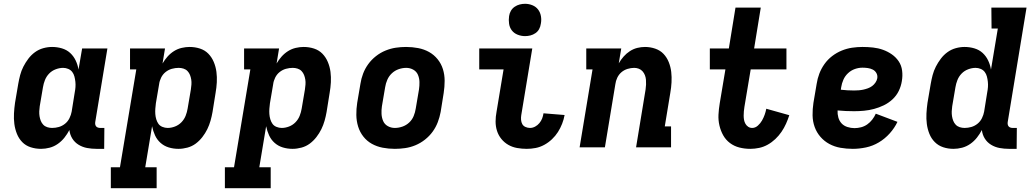

<svg xmlns="http://www.w3.org/2000/svg" viewBox="-20 -775 5440 1010"><path d="M196 8Q167 8 141 -0.5Q115 -9 97 -27.5Q79 -46 69 -71Q59 -96 55.5 -123Q52 -150 53.5 -178Q55 -206 59 -234L76 -334Q80 -357 86 -380Q92 -403 103 -424.5Q114 -446 129 -466Q144 -486 164 -500.5Q184 -515 207.5 -521.5Q231 -528 254 -528Q281 -528 306 -520.5Q331 -513 349 -496.5Q367 -480 378 -457Q389 -434 393 -409L412 -520H545L481 -133Q480 -127 481 -121Q482 -115 485.5 -110.5Q489 -106 495 -104Q501 -102 507 -102H529L528 8H488Q462 8 438 3.5Q414 -1 393.5 -13.5Q373 -26 360.5 -46Q348 -66 345 -91Q334 -70 319 -51Q304 -32 284 -18Q264 -4 241 2Q218 8 196 8ZM254 -102Q272 -102 289.5 -107Q307 -112 322 -124Q337 -136 345.5 -153.5Q354 -171 357 -188L373 -288Q376 -303 377 -317Q378 -331 376.5 -345Q375 -359 371.5 -372.5Q368 -386 360 -396.5Q352 -407 339 -412.5Q326 -418 312 -418Q293 -418 273 -410.5Q253 -403 238.5 -388Q224 -373 216.5 -354Q209 -335 206 -316L189 -216Q187 -203 186.5 -189.5Q186 -176 188 -163.5Q190 -151 194.5 -139.5Q199 -128 207.5 -119Q216 -110 228.5 -106Q241 -102 254 -102Z M804 215H563V105H611L697 -410H664V-520H848L835 -441Q846 -460 861 -477Q876 -494 895 -506Q914 -518 935.5 -523Q957 -528 977 -528Q1006 -528 1032 -519.5Q1058 -511 1076 -492.5Q1094 -474 1104.5 -449Q1115 -424 1118.5 -397Q1122 -370 1120.5 -342Q1119 -314 1114 -286L1098 -186Q1094 -163 1087.5 -140Q1081 -117 1070.5 -95.5Q1060 -74 1044.5 -54Q1029 -34 1009.5 -19.5Q990 -5 966 1.5Q942 8 919 8Q892 8 867.5 0.5Q843 -7 824.5 -23.5Q806 -40 795.5 -63Q785 -86 780 -111L744 105H804ZM862 -102Q881 -102 900.5 -109.5Q920 -117 934.5 -132Q949 -147 956.5 -166Q964 -185 967 -204L984 -304Q986 -317 987 -330.5Q988 -344 986 -356.5Q984 -369 979.5 -380.5Q975 -392 966.5 -401Q958 -410 945.5 -414Q933 -418 920 -418Q902 -418 884 -413Q866 -408 851 -396Q836 -384 827.5 -366.5Q819 -349 817 -332L800 -232Q798 -217 797 -203Q796 -189 797 -175Q798 -161 802 -147.5Q806 -134 813.5 -123.5Q821 -113 834.5 -107.5Q848 -102 862 -102Z M1404 215H1163V105H1211L1297 -410H1264V-520H1448L1435 -441Q1446 -460 1461 -477Q1476 -494 1495 -506Q1514 -518 1535.5 -523Q1557 -528 1577 -528Q1606 -528 1632 -519.5Q1658 -511 1676 -492.5Q1694 -474 1704.5 -449Q1715 -424 1718.5 -397Q1722 -370 1720.5 -342Q1719 -314 1714 -286L1698 -186Q1694 -163 1687.5 -140Q1681 -117 1670.5 -95.5Q1660 -74 1644.5 -54Q1629 -34 1609.5 -19.5Q1590 -5 1566 1.5Q1542 8 1519 8Q1492 8 1467.5 0.5Q1443 -7 1424.5 -23.5Q1406 -40 1395.5 -63Q1385 -86 1380 -111L1344 105H1404ZM1462 -102Q1481 -102 1500.5 -109.5Q1520 -117 1534.5 -132Q1549 -147 1556.5 -166Q1564 -185 1567 -204L1584 -304Q1586 -317 1587 -330.5Q1588 -344 1586 -356.5Q1584 -369 1579.5 -380.5Q1575 -392 1566.5 -401Q1558 -410 1545.5 -414Q1533 -418 1520 -418Q1502 -418 1484 -413Q1466 -408 1451 -396Q1436 -384 1427.5 -366.5Q1419 -349 1417 -332L1400 -232Q1398 -217 1397 -203Q1396 -189 1397 -175Q1398 -161 1402 -147.5Q1406 -134 1413.5 -123.5Q1421 -113 1434.5 -107.5Q1448 -102 1462 -102Z M2057 8Q2024 8 1993 2Q1962 -4 1936 -18.5Q1910 -33 1891.5 -56.5Q1873 -80 1864 -109Q1855 -138 1854.5 -170Q1854 -202 1859 -234L1876 -334Q1880 -361 1890 -387.5Q1900 -414 1917 -437.5Q1934 -461 1957.5 -479.5Q1981 -498 2008 -509Q2035 -520 2062 -524Q2089 -528 2116 -528Q2149 -528 2180 -522Q2211 -516 2237 -501.5Q2263 -487 2282 -463.5Q2301 -440 2310 -411Q2319 -382 2319 -350Q2319 -318 2314 -286L2298 -186Q2293 -159 2283 -132.5Q2273 -106 2256 -82.5Q2239 -59 2215.5 -40.5Q2192 -22 2165.5 -11Q2139 0 2111.5 4Q2084 8 2057 8ZM2057 -102Q2077 -102 2097 -109Q2117 -116 2132.5 -130.5Q2148 -145 2156 -164.5Q2164 -184 2167 -204L2184 -304Q2187 -324 2186.5 -344Q2186 -364 2178.5 -381.5Q2171 -399 2154 -408.5Q2137 -418 2117 -418Q2097 -418 2077 -411Q2057 -404 2041.5 -389.5Q2026 -375 2017.5 -355.5Q2009 -336 2006 -316L1989 -216Q1986 -196 1987 -176Q1988 -156 1995.5 -138.5Q2003 -121 2020 -111.5Q2037 -102 2057 -102Z M2751 8Q2725 8 2700 3.5Q2675 -1 2654 -13Q2633 -25 2617.5 -44Q2602 -63 2594.5 -86.5Q2587 -110 2587 -135.5Q2587 -161 2592 -187L2629 -410H2501V-520H2780L2722 -169Q2720 -157 2721 -144.5Q2722 -132 2727.5 -122Q2733 -112 2744.5 -107Q2756 -102 2768 -102Q2782 -102 2795 -109Q2808 -116 2817.5 -127.5Q2827 -139 2832 -152Q2837 -165 2839 -179L2950 -170Q2946 -147 2937 -124Q2928 -101 2915 -80.5Q2902 -60 2883.5 -42.5Q2865 -25 2843 -13Q2821 -1 2797.5 3.5Q2774 8 2751 8ZM2742 -585Q2722 -585 2703 -592.5Q2684 -600 2672.5 -615Q2661 -630 2658 -650Q2655 -670 2658 -690Q2660 -705 2667.5 -718Q2675 -731 2687.5 -739.5Q2700 -748 2714 -751.5Q2728 -755 2742 -755Q2762 -755 2780.5 -747.5Q2799 -740 2810.5 -725Q2822 -710 2825.5 -690Q2829 -670 2825 -650Q2823 -635 2816 -622Q2809 -609 2796.5 -600.5Q2784 -592 2770 -588.5Q2756 -585 2742 -585Z M3029 0 3097 -410H3064V-520H3248L3235 -442Q3246 -461 3260.5 -477.5Q3275 -494 3293.5 -506Q3312 -518 3332.5 -523Q3353 -528 3373 -528Q3401 -528 3427 -519Q3453 -510 3470.5 -491.5Q3488 -473 3498 -448Q3508 -423 3511 -396.5Q3514 -370 3512.5 -342Q3511 -314 3506 -286L3477 -110H3510V0H3326L3376 -304Q3378 -317 3378.5 -330Q3379 -343 3378 -355.5Q3377 -368 3372.5 -379.5Q3368 -391 3360 -400Q3352 -409 3340.5 -413.5Q3329 -418 3316 -418Q3299 -418 3281 -412.5Q3263 -407 3249 -395Q3235 -383 3227 -366Q3219 -349 3217 -332L3162 0Z M3927 8Q3897 8 3869.5 1Q3842 -6 3820 -22.5Q3798 -39 3784.5 -63Q3771 -87 3764.5 -115Q3758 -143 3759.5 -172Q3761 -201 3766 -231L3796 -410H3714V-520H3814L3849 -735H3982L3947 -520H4117V-410H3929L3896 -213Q3894 -201 3893 -189.5Q3892 -178 3892 -166.5Q3892 -155 3894 -144Q3896 -133 3901.5 -123.5Q3907 -114 3916 -108Q3925 -102 3937 -102Q3953 -102 3966.5 -114Q3980 -126 3988.5 -141Q3997 -156 4002.5 -171.5Q4008 -187 4011 -203L4132 -169Q4125 -147 4115 -124.5Q4105 -102 4091 -81.5Q4077 -61 4058.5 -43.5Q4040 -26 4018.5 -14Q3997 -2 3973.5 3Q3950 8 3927 8Z M4466 8Q4433 8 4401.5 2.5Q4370 -3 4343 -17.5Q4316 -32 4296 -55Q4276 -78 4265.5 -107Q4255 -136 4254.5 -168.5Q4254 -201 4259 -234L4276 -334Q4280 -361 4290 -387.5Q4300 -414 4317 -438Q4334 -462 4357.5 -480Q4381 -498 4408 -509Q4435 -520 4462.5 -524Q4490 -528 4517 -528Q4545 -528 4572.5 -525Q4600 -522 4625 -513Q4650 -504 4671.5 -489Q4693 -474 4707.5 -452.5Q4722 -431 4725.5 -403.5Q4729 -376 4724 -348Q4720 -322 4708 -297Q4696 -272 4675 -252.5Q4654 -233 4629 -221Q4604 -209 4578 -202Q4552 -195 4525.5 -192.5Q4499 -190 4473 -190Q4451 -190 4429 -191Q4407 -192 4386 -194Q4385 -175 4390 -157Q4395 -139 4407 -126Q4419 -113 4437.5 -107Q4456 -101 4475 -101Q4492 -101 4509.5 -105.5Q4527 -110 4542 -120.5Q4557 -131 4568.5 -146Q4580 -161 4587 -177L4701 -134Q4686 -102 4660.5 -73.5Q4635 -45 4603 -26Q4571 -7 4535.5 0.5Q4500 8 4466 8ZM4473 -299Q4485 -299 4497.5 -300Q4510 -301 4521.5 -303.5Q4533 -306 4545.5 -310.5Q4558 -315 4568 -322.5Q4578 -330 4585.5 -341Q4593 -352 4595 -364Q4597 -379 4590 -391Q4583 -403 4571 -409Q4559 -415 4545 -417Q4531 -419 4517 -419Q4497 -419 4477 -412Q4457 -405 4441 -390Q4425 -375 4416.5 -355.5Q4408 -336 4405 -316L4403 -303Q4421 -301 4438 -300Q4455 -299 4473 -299Z M4996 8Q4967 8 4941.5 -0.5Q4916 -9 4897.5 -27.5Q4879 -46 4869 -71Q4859 -96 4855.5 -123Q4852 -150 4853.5 -178Q4855 -206 4859 -234L4876 -334Q4880 -357 4886 -380Q4892 -403 4903 -424.5Q4914 -446 4929 -466Q4944 -486 4964 -500.5Q4984 -515 5007.5 -521.5Q5031 -528 5054 -528Q5081 -528 5106 -520.5Q5131 -513 5149 -496.5Q5167 -480 5178 -457Q5189 -434 5193 -409L5229 -625H5196L5195 -735H5380L5281 -133Q5280 -127 5281 -121Q5282 -115 5285.5 -110.5Q5289 -106 5295 -104Q5301 -102 5307 -102H5329L5328 8H5288Q5262 8 5238 3.5Q5214 -1 5193.5 -13.5Q5173 -26 5160.5 -46Q5148 -66 5145 -91Q5134 -70 5119 -51Q5104 -32 5084 -18Q5064 -4 5041 2Q5018 8 4996 8ZM5054 -102Q5072 -102 5089.5 -107Q5107 -112 5122 -124Q5137 -136 5145.5 -153.5Q5154 -171 5157 -188L5173 -288Q5176 -303 5177 -317Q5178 -331 5176.5 -345Q5175 -359 5171.5 -372.5Q5168 -386 5160 -396.5Q5152 -407 5139 -412.5Q5126 -418 5112 -418Q5093 -418 5073 -410.5Q5053 -403 5038.5 -388Q5024 -373 5016.5 -354Q5009 -335 5006 -316L4989 -216Q4987 -203 4986.5 -189.5Q4986 -176 4988 -163.5Q4990 -151 4994.5 -139.5Q4999 -128 5007.5 -119Q5016 -110 5028.5 -106Q5041 -102 5054 -102Z"/></svg>

Font: Iosevka HT Extrabold Extended
Style: Italic
Weight: 800
Width: 7
Italic angle: -9°
Monospace: yes
Designer: Belleve Invis
Foundry: Belleve Invis
Version: Version 32.3.0; ttfautohint (v1.8.4)